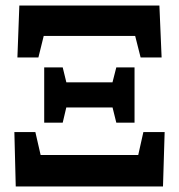

<svg xmlns="http://www.w3.org/2000/svg" viewBox="-20 -675 648 695"><path d="M37 0 32 -197H108L150 -14L90 -114H518L458 -14L499 -197H576L570 0ZM140 -231V-431H207L228 -345V-320L207 -231ZM187 -286V-377H421V-286ZM401 -231 379 -320V-345L401 -431H467V-231ZM43 -467 50 -655H557L565 -467H489L445 -641L508 -545H100L162 -641L119 -467Z"/></svg>

Font: Source Serif 4 ExtraBold
Style: Regular
Weight: 800
Designer: Frank Grießhammer
Foundry: Adobe Systems Incorporated
Version: Version 4.004;hotconv 1.0.116;makeotfexe 2.5.65601